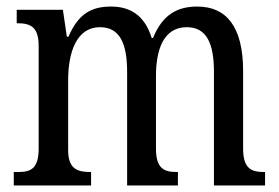

<svg xmlns="http://www.w3.org/2000/svg" viewBox="-20 -566 852 586"><path d="M22 0H258V-41H256C218 -41 188 -49 188 -108V-321C188 -407 214 -483 285 -483C346 -483 368 -433 368 -346V0H523V-41H520C482 -41 456 -50 456 -113V-334C456 -414 479 -483 550 -483C611 -483 633 -433 633 -346V0H789V-41H787C748 -41 722 -50 722 -113V-349C722 -486 670 -546 582 -546C524 -546 477 -524 447 -450H443C421 -522 374 -546 319 -546C259 -546 219 -524 189 -454H184L172 -536H31V-495H33C71 -495 98 -486 98 -426V-113C98 -50 73 -41 35 -41H22Z"/></svg>

Font: Noto Serif Devanagari Condensed
Style: Regular
Weight: 400
Width: 3
Designer: Universal Thirst, Indian Type Foundry and the Monotype Design Team
Foundry: Monotype Imaging Inc.
Version: Version 2.004